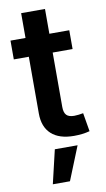

<svg xmlns="http://www.w3.org/2000/svg" viewBox="-99 -719 552 1002"><g transform="rotate(-10 176.5 -218.0)"><path d="M320.8 -541V-441.4H9.3V-541ZM88.9 -672.4H215.3V-152.8Q215.3 -123.5 227.8 -110.1Q240.2 -96.7 269.5 -96.7Q278.8 -96.7 293.2 -98.4Q307.6 -100.1 316.9 -102.1L333.5 -3.9Q314 1.5 292.2 3.9Q270.5 6.3 250.5 6.3Q171.9 6.3 130.4 -31.5Q88.9 -69.3 88.9 -140.6ZM96.7 235.8 138.7 57.6H259.3L187.5 235.8Z"/></g></svg>

Font: Inter 17pt SemiBold
Style: Regular
Weight: 600
Version: Version 4.001;git-66647c0bb